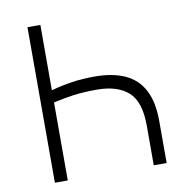

<svg xmlns="http://www.w3.org/2000/svg" viewBox="-79 -775 821 851"><g transform="rotate(-10 331.5 -350.0)"><path d="M100 0V-700H158V-406Q206 -419 252.8 -426Q299.5 -433 354 -433Q435.5 -433 491 -407.8Q546.5 -382.5 574.8 -328.5Q603 -274.5 603 -189V0H545V-179Q545 -286.5 496 -330.2Q447 -374 354 -374Q295 -374 249 -367.8Q203 -361.5 158 -351V0Z"/></g></svg>

Font: Geologica Cursive Thin
Style: Regular
Weight: 250
Designer: Sindre Bremnes, Frode Helland
Foundry: Monokrom Skriftforlag AS
Version: Version 1.010;gftools[0.9.28]